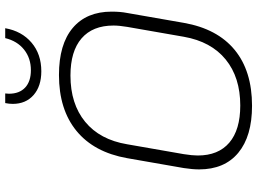

<svg xmlns="http://www.w3.org/2000/svg" viewBox="-142 -810 963 718"><g transform="rotate(-90 339.0 -450.5)"><path d="M65 -187Q65 -211 70 -244L107 -456Q129 -580 209 -645.5Q289 -711 418 -711Q533 -711 594 -659.5Q655 -608 655 -514Q655 -481 650 -456L613 -244Q591 -119 512 -54Q433 11 303 11Q189 11 127 -40.5Q65 -92 65 -187ZM561 -244 598 -456Q603 -486 603 -507Q603 -585 555 -626.5Q507 -668 416 -668Q310 -668 243 -613Q176 -558 159 -456L122 -244Q117 -212 117 -192Q117 -115 165 -74Q213 -33 304 -33Q409 -33 476 -87.5Q543 -142 561 -244ZM310 -884Q310 -897 313 -912H349L348 -898Q348 -859 371 -837.5Q394 -816 436 -816Q481 -816 513 -841.5Q545 -867 556 -912H593Q582 -850 539 -813.5Q496 -777 432 -777Q376 -777 343 -806Q310 -835 310 -884Z"/></g></svg>

Font: KoHo Light
Style: Italic
Weight: 300
Italic angle: -10°
Version: Version 1.000; ttfautohint (v1.6)